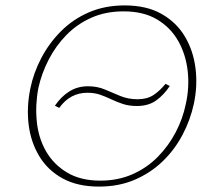

<svg xmlns="http://www.w3.org/2000/svg" viewBox="-20 -684 776 710"><path d="M199 -285 183 -293Q206 -327 236.5 -346Q267 -365 305 -365Q340 -365 368 -353Q396 -341 425 -329Q454 -317 489 -317Q524 -317 547.5 -332.5Q571 -348 592 -374L608 -366Q586 -333 557.5 -312.5Q529 -292 486 -292Q457 -292 434.5 -299.5Q412 -307 392 -316.5Q372 -326 351 -333.5Q330 -341 303 -341Q272 -341 246 -327.5Q220 -314 199 -285ZM346 6Q267 6 212 -24Q157 -54 125.5 -106Q94 -158 86 -222.5Q78 -287 92 -356Q104 -415 133 -470Q162 -525 206 -569Q250 -613 309 -638.5Q368 -664 441 -664Q522 -664 577.5 -632.5Q633 -601 664 -548.5Q695 -496 703 -431.5Q711 -367 697 -301Q684 -240 654.5 -184.5Q625 -129 580.5 -86.5Q536 -44 477.5 -19Q419 6 346 6ZM351 -16Q416 -16 469.5 -39.5Q523 -63 563 -103.5Q603 -144 629.5 -194.5Q656 -245 667 -299Q681 -361 674 -422Q667 -483 639 -532.5Q611 -582 561 -612Q511 -642 437 -642Q371 -642 318 -618.5Q265 -595 225.5 -554.5Q186 -514 160 -463.5Q134 -413 122 -359Q110 -297 116 -235.5Q122 -174 150 -125Q178 -76 228 -46Q278 -16 351 -16Z"/></svg>

Font: Ysabeau Infant Thin
Style: Italic
Weight: 250
Italic angle: -12°
Designer: Christian Thalmann (Catharsis Fonts)
Version: Version 2.001;gftools[0.9.30]; featfreeze: ss01,ss02,lnum